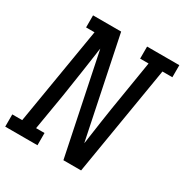

<svg xmlns="http://www.w3.org/2000/svg" viewBox="-179 -870 967 1006"><g transform="rotate(30 304.5 -367.5)"><path d="M-10 0V-74H50L148 -662H97V-735H267L392 -132Q394 -141 395 -149Q396 -157 397 -165L413 -276Q419 -317 425.5 -358.5Q432 -400 439 -441L475 -662H424V-735H619V-662H559L449 0H342L217 -603Q215 -594 214 -586Q213 -578 212 -570L196 -459Q190 -418 183.5 -376.5Q177 -335 171 -294L134 -74H185V0Z"/></g></svg>

Font: Iosevka Etoile Oblique
Style: Regular
Weight: 400
Italic angle: -9°
Designer: Belleve Invis
Foundry: Belleve Invis
Version: Version 15.5.2; ttfautohint (v1.8.4)